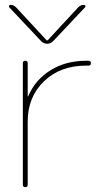

<svg xmlns="http://www.w3.org/2000/svg" viewBox="-20 -770 454 790"><path d="M96 -374Q125 -442 188 -481Q251 -520 334 -520H344Q354 -520 354 -510Q354 -500 344 -500H334Q228 -500 161 -435.5Q94 -371 94 -270V-10Q94 0 84 0Q74 0 74 -10V-510Q74 -520 84 -520Q94 -520 94 -510V-374Q94 -373 95 -373Q96 -373 96 -374ZM149 -601 18 -740Q16 -743 17.5 -746.5Q19 -750 23 -750Q36 -750 46 -740L172 -604H174H176L302 -740Q312 -750 325 -750Q329 -750 331 -746.5Q333 -743 330 -740L199 -601Q188 -590 174 -590Q160 -590 149 -601Z"/></svg>

Font: Rounded Mplus 1c Thin
Style: Regular
Weight: 250
Version: Version 1.059.20150529